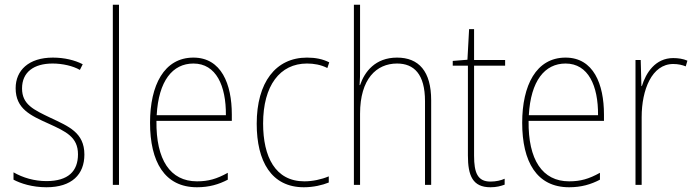

<svg xmlns="http://www.w3.org/2000/svg" viewBox="-20 -780 2932 810"><path d="M336 -128C336 -221 269 -247 193 -283C122 -317 73 -339 73 -407C73 -476 123 -512 202 -512C243 -512 288 -502 317 -485L329 -509C296 -526 252 -537 203 -537C101 -537 46 -483 46 -408C46 -321 108 -293 186 -258C258 -225 309 -202 309 -129C309 -58 268 -16 176 -16C125 -16 77 -30 37 -53V-22C67 -6 116 10 176 10C283 10 336 -44 336 -128Z M482 0V-760H456V0Z M796 -537C672 -537 613 -420 613 -262C613 -98 674 10 811 10C862 10 903 -2 941 -22V-51C894 -25 859 -15 811 -15C698 -15 638 -106 640 -270H958V-297C958 -425 914 -537 796 -537ZM796 -512C892 -512 934 -418 933 -294H641C649 -439 708 -512 796 -512Z M1262 10C1302 10 1340 1 1367 -10V-36C1336 -23 1299 -15 1264 -15C1141 -15 1090 -119 1090 -259C1090 -419 1161 -512 1275 -512C1304 -512 1334 -507 1361 -493L1369 -517C1341 -531 1311 -537 1275 -537C1143 -537 1063 -432 1063 -258C1063 -99 1125 10 1262 10Z M1499 -494V-760H1473V0H1499V-300C1499 -447 1568 -512 1655 -512C1726 -512 1773 -468 1773 -353V0H1799V-357C1799 -479 1747 -537 1655 -537C1563 -537 1518 -477 1499 -421H1497C1499 -446 1499 -463 1499 -494Z M2049 -14C1995 -14 1980 -51 1980 -123V-503H2111V-527H1980V-657H1959L1952 -528L1890 -523V-503H1954V-124C1954 -39 1974 10 2049 10C2075 10 2092 5 2109 -1V-26C2094 -19 2073 -14 2049 -14Z M2366 -537C2242 -537 2183 -420 2183 -262C2183 -98 2244 10 2381 10C2432 10 2473 -2 2511 -22V-51C2464 -25 2429 -15 2381 -15C2268 -15 2208 -106 2210 -270H2528V-297C2528 -425 2484 -537 2366 -537ZM2366 -512C2462 -512 2504 -418 2503 -294H2211C2219 -439 2278 -512 2366 -512Z M2820 -535C2745 -535 2705 -473 2688 -417H2686L2683 -527H2661V0H2687V-286C2687 -401 2730 -510 2820 -510C2841 -510 2858 -506 2873 -500L2880 -524C2862 -532 2841 -535 2820 -535Z"/></svg>

Font: Noto Sans Oriya Cond Thin
Style: Regular
Weight: 100
Width: 3
Designer: Amélie Bonet and Sol Matas
Foundry: Google LLC
Version: Version 2.006